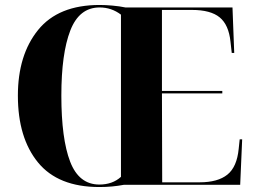

<svg xmlns="http://www.w3.org/2000/svg" viewBox="-20 -744 1023 773"><path d="M380 9Q432 9 479 0H947L955 -183H945L941 -145Q934 -72 895.5 -41Q857 -10 784 -10H633L632 -368H875V-378H632V-704H753Q828 -704 864.5 -674Q901 -644 908 -576L913 -531H923L916 -714H485Q461 -719 432.5 -721.5Q404 -724 381 -724Q215 -724 133.5 -623.5Q52 -523 52 -359Q52 -189 133 -90Q214 9 380 9ZM380 -1Q298 -1 262.5 -93Q227 -185 227 -359Q227 -528 263 -621Q299 -714 381 -714Q429 -714 467 -685V-32Q433 -1 380 -1Z"/></svg>

Font: Noto Serif Display SemiCondensed Extra
Style: Regular
Weight: 800
Width: 4
Designer: Monotype Design Team
Foundry: Monotype Imaging Inc.
Version: Version 1.900